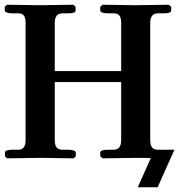

<svg xmlns="http://www.w3.org/2000/svg" viewBox="-21 -667 756 810"><path d="M490.2 -75.2V-320.8H210V-75.2Q210 -54.2 218 -44.7Q226.1 -35.2 243.2 -35.2H269Q281.7 -35.2 290.3 -32Q298.8 -28.8 298.8 -22.9V-7.8L290 1Q189 -1 150.9 -1L8.8 1L0 -7.8V-22.9Q0 -35.2 28.8 -35.2H55.2Q86.9 -35.2 86.9 -75.2V-570.8Q86.9 -591.8 79.6 -601.3Q72.3 -610.8 55.2 -610.8H28.8Q16.1 -610.8 7.6 -614Q-1 -617.2 -1 -623V-638.2L8.8 -647Q108.9 -645 147 -645L289.1 -647L297.9 -638.2V-623Q297.9 -610.8 269 -610.8H243.2Q210 -610.8 210 -570.8V-367.2H490.2V-570.8Q490.2 -591.8 482.7 -601.3Q475.1 -610.8 458 -610.8H432.1Q419.4 -610.8 410.6 -614Q401.9 -617.2 401.9 -623V-638.2L412.1 -647Q510.7 -645 549.8 -645L690.9 -647L701.2 -638.2V-623Q701.2 -610.8 671.9 -610.8H646Q612.8 -610.8 612.8 -570.8V-75.2Q612.8 -54.2 620.8 -44.7Q628.9 -35.2 646 -35.2H714.8L644 123H560.1L615.2 0Q593.3 -1 554.2 -1L412.1 1L401.9 -7.8V-22.9Q401.9 -35.2 432.1 -35.2H458Q490.2 -35.2 490.2 -75.2Z"/></svg>

Font: Linux Libertine G
Style: Semibold
Weight: 600
Designer: Philipp H. Poll
Foundry: Philipp H. Poll
Version: Version 5.1.1